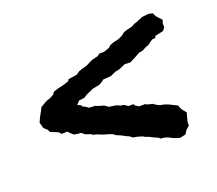

<svg xmlns="http://www.w3.org/2000/svg" viewBox="-85 -587 770 681"><g transform="rotate(-20 300.0 -246.0)"><path d="M521 -130 523 -123 528 -113 541 -97 537 -83 532 -64V-51L518 -38L510 -25L488 -20L464 -28L453 -34L441 -39L420 -42L418 -46L406 -51L384 -62L372 -66L366 -70L350 -75L330 -79L322 -86L311 -91L294 -100L277 -107L270 -113L258 -118L240 -123L226 -128L217 -132L199 -137L195 -141L176 -147L164 -157L150 -158L138 -160L128 -169L119 -178L98 -177L90 -186L61 -198L57 -207L44 -219L38 -241L46 -259L56 -277L63 -291L87 -305L102 -310L117 -318L123 -327L142 -333L167 -339L184 -345L187 -351L220 -356L233 -365L245 -369L263 -374L279 -382L290 -387L311 -392L321 -399H338L359 -406L368 -414L381 -419L402 -424L417 -431L430 -441L443 -445L461 -449L474 -456L484 -459L507 -469L532 -472L549 -468L551 -461L557 -452L573 -435L569 -423V-408L561 -397L529 -390L526 -383L514 -382L493 -367L485 -365L468 -356L455 -354L439 -345L433 -342L414 -332L393 -333L377 -326L367 -322L352 -319L332 -310L303 -308L292 -300L283 -295L257 -290L251 -287L230 -278L218 -270L196 -267L185 -254L198 -249L199 -244L208 -240L221 -231L243 -230L256 -225L274 -220L288 -210L315 -206L329 -200L341 -198L354 -189H374L375 -184L389 -175H412L420 -171L440 -166L444 -162L459 -154L478 -150L491 -145Z"/></g></svg>

Font: Winky Rough Medium
Style: Italic
Weight: 500
Italic angle: -8.97852°
Designer: Simon Atzbach
Foundry: typofactur
Version: Version 1.206; ttfautohint (v1.8.4.7-5d5b)